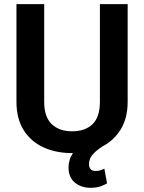

<svg xmlns="http://www.w3.org/2000/svg" viewBox="-20 -731 697 929"><path d="M463.4 -710.9H597.7V-238.8Q597.7 -160.2 564.7 -106Q531.7 -51.8 476.1 -22.9Q445.3 -2.9 428 17.3Q410.6 37.6 410.6 63Q410.6 77.6 418 86.9Q425.3 96.2 443.8 96.2Q458 96.2 468 92.3Q478 88.4 484.9 85L498 156.2Q485.8 163.6 466.6 170.7Q447.3 177.7 418 177.7Q373.5 177.7 342.5 152.6Q311.5 127.4 311.5 78.6Q311.5 61 316.7 43.7Q321.8 26.4 333 9.8Q331.1 9.8 329.1 9.8Q251 9.8 189.9 -18.3Q128.9 -46.4 94.2 -101.8Q59.6 -157.2 59.6 -238.8V-710.9H193.8V-238.8Q193.8 -164.6 230.5 -130.1Q267.1 -95.7 329.1 -95.7Q392.1 -95.7 427.7 -130.1Q463.4 -164.6 463.4 -238.8Z"/></svg>

Font: Vazirmatn RD UI FD SemiBold
Style: Regular
Weight: 600
Designer: Saber Rastikerdar
Foundry: Saber Rastikerdar
Version: Version 33.003